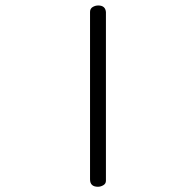

<svg xmlns="http://www.w3.org/2000/svg" viewBox="-20 -634 645 708"><path d="M341.3 54.7Q312 54.7 312 27.3V-589.8Q312 -602.1 321.5 -607.9Q331.1 -613.8 342.3 -613.8Q368.2 -613.8 370.6 -589.8V32.7Q370.6 43.5 360.8 49.1Q351.1 54.7 341.3 54.7Z"/></svg>

Font: Cutive Mono
Style: Regular
Weight: 400
Designer: Vernon Adams
Foundry: Vernon Adams
Version: Version 1.110; ttfautohint (v1.8.4.7-5d5b)